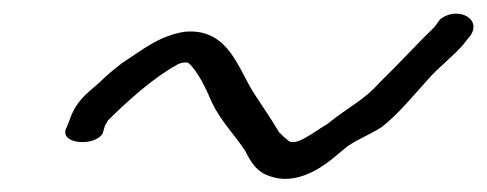

<svg xmlns="http://www.w3.org/2000/svg" viewBox="-20 -426 723 285"><path d="M127 -303C109 -287 93 -277 83 -247L79 -237C65 -212 122 -207 133 -229V-230L136 -240C137 -242 140 -246 140 -247C168 -275 208 -311 243 -330C248 -333 255 -334 259 -333C273 -322 286 -294 295 -273C308 -246 329 -225 344 -202C352 -186 361 -170 382 -164C417 -152 452 -173 473 -190L496 -209C514 -221 525 -224 546 -237C570 -255 597 -288 616 -309C631 -326 652 -342 667 -359L674 -368C701 -396 660 -419 633 -397L625 -386C598 -360 572 -331 544 -304C519 -276 498 -268 466 -242C444 -229 418 -207 407 -218C403 -221 400 -224 394 -230C384 -247 370 -268 360 -283C335 -318 322 -384 256 -379H255C215 -373 189 -350 162 -333C150 -324 137 -313 127 -303Z"/></svg>

Font: Stray Cat
Style: BdObl
Weight: 700
Version: Version 1.0